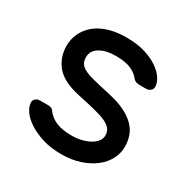

<svg xmlns="http://www.w3.org/2000/svg" viewBox="-128 -648 763 775"><g transform="rotate(30 253.0 -260.0)"><path d="M43 0ZM371 -144Q371 -163 360.5 -175.5Q350 -188 329 -197Q308 -206 275.5 -214Q243 -222 200 -231Q119 -248 86.5 -287.5Q54 -327 54 -380Q54 -410 66 -437Q78 -464 102 -485Q126 -506 162.5 -518Q199 -530 248 -530Q297 -530 333.5 -519Q370 -508 395 -491Q420 -474 433 -454.5Q446 -435 447 -417Q448 -406 439.5 -398Q431 -390 420 -390H387Q381 -390 372.5 -392.5Q364 -395 357 -404Q344 -421 318.5 -432.5Q293 -444 248 -444Q202 -444 173.5 -427Q145 -410 145 -380Q145 -361 153 -349.5Q161 -338 179 -329.5Q197 -321 226.5 -314Q256 -307 300 -297Q346 -287 377 -271.5Q408 -256 427 -236.5Q446 -217 454 -193.5Q462 -170 462 -144Q462 -114 447.5 -86Q433 -58 406 -37Q379 -16 340.5 -3Q302 10 253 10Q204 10 166 -2Q128 -14 101 -31.5Q74 -49 59.5 -69.5Q45 -90 44 -108Q43 -119 51 -127Q59 -135 71 -135H107Q113 -135 121 -133.5Q129 -132 136 -122Q152 -100 180 -88Q208 -76 253 -76Q275 -76 296.5 -81Q318 -86 334.5 -95Q351 -104 361 -116.5Q371 -129 371 -144Z"/></g></svg>

Font: Rubik
Style: Regular
Weight: 400
Designer: Hubert & Fischer
Foundry: Hubert & Fischer
Version: Version 1.002; ttfautohint (v1.6)